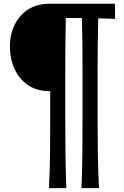

<svg xmlns="http://www.w3.org/2000/svg" viewBox="-20 -791 647 1001"><path d="M404.8 189.9Q408.7 93.8 409.4 7.3Q410.2 -79.1 410.2 -166.5V-415.5Q410.2 -485.4 409.7 -554.4Q409.2 -623.5 407.2 -697.3H323.2Q321.3 -623.5 320.8 -554.4Q320.3 -485.4 320.3 -415.5V-166.5Q320.3 -79.1 321.3 7.3Q322.3 93.8 325.7 189.9H234.9Q240.2 93.8 241 7.3Q241.7 -79.1 241.7 -166.5V-315.9H237.8Q170.9 -315.9 124.8 -348.1Q78.6 -380.4 55.2 -433.1Q31.7 -485.8 31.7 -547.4Q31.7 -612.8 57.1 -663.3Q82.5 -713.9 128.7 -742.7Q174.8 -771.5 237.8 -771.5H579.6V-692.4Q557.1 -693.4 535.2 -694.3Q513.2 -695.3 492.2 -695.3Q490.2 -622.1 489.5 -553.7Q488.8 -485.4 488.8 -415.5V-166.5Q488.8 -79.1 490 7.3Q491.2 93.8 496.1 189.9Z"/></svg>

Font: Pinar-DS1-FD SemiBold
Style: Regular
Weight: 600
Designer: Amin Abedi
Version: Version 3.000